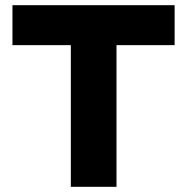

<svg xmlns="http://www.w3.org/2000/svg" viewBox="-20 -720 720 740"><path d="M253 0V-546H28V-700H653V-546H429V0Z"/></svg>

Font: REM Medium
Style: Bold
Weight: 700
Version: Version 1.005;gftools[0.9.28]